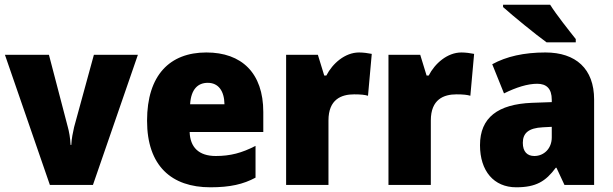

<svg xmlns="http://www.w3.org/2000/svg" viewBox="-20 -786 2604 816"><path d="M192 0H375L566 -553H379L295 -246C290 -224 284 -196 283 -170H280C279 -198 273 -230 268 -247L188 -553H1Z M857 -563C702 -563 605 -467 605 -273C605 -81 709 10 874 10C958 10 1014 -3 1066 -31V-166C1008 -136 959 -123 897 -123C824 -123 788 -161 786 -225H1099V-310C1099 -476 1007 -563 857 -563ZM863 -434C908 -434 933 -400 934 -343H788C792 -408 822 -434 863 -434Z M1506 -563C1446 -563 1393 -516 1367 -465H1358L1331 -553H1196V0H1376V-274C1376 -364 1431 -385 1485 -385C1514 -385 1531 -383 1544 -379L1560 -557C1545 -560 1524 -563 1506 -563Z M1941 -563C1881 -563 1828 -516 1802 -465H1793L1766 -553H1631V0H1811V-274C1811 -364 1866 -385 1920 -385C1949 -385 1966 -383 1979 -379L1995 -557C1980 -560 1959 -563 1941 -563Z M2318 -766H2118V-756C2158 -720 2257 -639 2303 -606H2427V-620C2400 -654 2345 -723 2318 -766ZM2298 -563C2207 -563 2132 -546 2072 -513L2122 -389C2174 -415 2223 -430 2263 -430C2302 -430 2325 -410 2325 -362V-352L2240 -349C2097 -343 2020 -287 2020 -169C2020 -59 2079 10 2174 10C2258 10 2299 -15 2342 -73H2345L2379 0H2505V-363C2505 -494 2427 -563 2298 -563ZM2287 -245 2325 -247V-202C2325 -155 2292 -123 2251 -123C2221 -123 2202 -141 2202 -179C2202 -220 2226 -242 2287 -245Z"/></svg>

Font: Noto Sans Thai Looped SemiCondensed Black
Style: Regular
Weight: 900
Width: 4
Designer: Sasikarn Vongin, Ben Mitchell
Foundry: The Fontpad Ltd
Version: Version 1.001